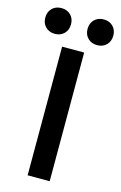

<svg xmlns="http://www.w3.org/2000/svg" viewBox="-159 -952 638 1009"><g transform="rotate(15 160.0 -447.5)"><path d="M100 -700H220V0H100ZM-25 -825Q-25 -856 -5.5 -875.5Q14 -895 45 -895Q76 -895 95.5 -875.5Q115 -856 115 -825Q115 -794 95.5 -774.5Q76 -755 45 -755Q14 -755 -5.5 -774.5Q-25 -794 -25 -825ZM205 -825Q205 -856 224.5 -875.5Q244 -895 275 -895Q306 -895 325.5 -875.5Q345 -856 345 -825Q345 -794 325.5 -774.5Q306 -755 275 -755Q244 -755 224.5 -774.5Q205 -794 205 -825Z"/></g></svg>

Font: .
Style: 
Weight: 500
Designer: A.Korolkova, Vitaly Kuzmin
Foundry: ParaType Ltd
Version: Version 1.000; Glyphs 3.2, build 3192.0